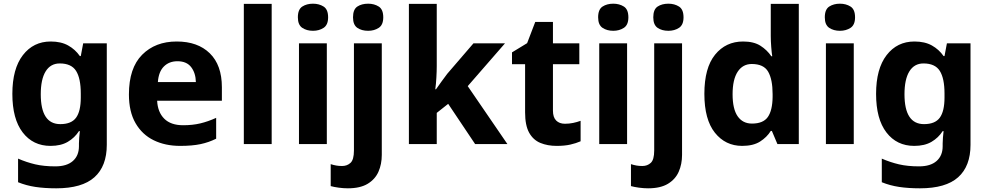

<svg xmlns="http://www.w3.org/2000/svg" viewBox="-20 -781 5355 1041"><path d="M255 -556Q311 -556 349.5 -534.5Q388 -513 413 -477H418L431 -546H559V4Q559 120 492 180Q425 240 285 240Q222 240 172 232.5Q122 225 78 207V79Q124 99 171 110Q218 121 280 121Q342 121 375 92Q408 63 408 12V-3Q408 -15 409.5 -35Q411 -55 413 -70H408Q385 -34 347.5 -12Q310 10 254 10Q159 10 103 -63Q47 -136 47 -272Q47 -408 104 -482Q161 -556 255 -556ZM304 -437Q254 -437 227.5 -394Q201 -351 201 -270Q201 -108 307 -108Q367 -108 392.5 -143Q418 -178 418 -252V-274Q418 -356 392.5 -396.5Q367 -437 304 -437Z M938 -556Q1052 -556 1117.5 -492Q1183 -428 1183 -308V-235H832Q835 -173 870.5 -137.5Q906 -102 973 -102Q1024 -102 1066 -112Q1108 -122 1152 -142V-29Q1112 -9 1067 0.5Q1022 10 957 10Q876 10 813.5 -20.5Q751 -51 715 -113Q679 -175 679 -269Q679 -412 750.5 -484Q822 -556 938 -556ZM942 -449Q897 -449 868.5 -420.5Q840 -392 836 -336H1042Q1041 -385 1016.5 -417Q992 -449 942 -449Z M1453 0H1302V-760H1453Z M1677 -761Q1710 -761 1734.5 -745.5Q1759 -730 1759 -687Q1759 -646 1734.5 -630Q1710 -614 1677 -614Q1643 -614 1619 -630Q1595 -646 1595 -687Q1595 -730 1619 -745.5Q1643 -761 1677 -761ZM1752 -546V0H1601V-546Z M1894 -687Q1894 -730 1917.5 -745.5Q1941 -761 1976 -761Q2009 -761 2033.5 -745.5Q2058 -730 2058 -687Q2058 -646 2033.5 -630Q2009 -614 1976 -614Q1941 -614 1917.5 -630Q1894 -646 1894 -687ZM1866 240Q1842 240 1816.5 236.5Q1791 233 1773 228V109Q1789 114 1803 116.5Q1817 119 1835 119Q1862 119 1880.5 102Q1899 85 1899 35V-546H2050V59Q2050 109 2032 150Q2014 191 1973.5 215.5Q1933 240 1866 240Z M2348 -423Q2348 -396 2346 -360.5Q2344 -325 2340 -297H2344Q2355 -313 2373.5 -338.5Q2392 -364 2405 -381L2547 -546H2718L2516 -314L2731 0H2556L2410 -218L2348 -169V0H2197V-760H2348Z M3043 -110Q3066 -110 3087.5 -114.5Q3109 -119 3128 -126V-15Q3103 -4 3072 3Q3041 10 2998 10Q2949 10 2910 -6Q2871 -22 2849 -61.5Q2827 -101 2827 -172V-433H2756V-497L2838 -547L2882 -662H2978V-546H3121V-433H2978V-181Q2978 -145 2995.5 -127.5Q3013 -110 3043 -110Z M3305 -761Q3338 -761 3362.5 -745.5Q3387 -730 3387 -687Q3387 -646 3362.5 -630Q3338 -614 3305 -614Q3271 -614 3247 -630Q3223 -646 3223 -687Q3223 -730 3247 -745.5Q3271 -761 3305 -761ZM3380 -546V0H3229V-546Z M3522 -687Q3522 -730 3545.5 -745.5Q3569 -761 3604 -761Q3637 -761 3661.5 -745.5Q3686 -730 3686 -687Q3686 -646 3661.5 -630Q3637 -614 3604 -614Q3569 -614 3545.5 -630Q3522 -646 3522 -687ZM3494 240Q3470 240 3444.5 236.5Q3419 233 3401 228V109Q3417 114 3431 116.5Q3445 119 3463 119Q3490 119 3508.5 102Q3527 85 3527 35V-546H3678V59Q3678 109 3660 150Q3642 191 3601.5 215.5Q3561 240 3494 240Z M4004 10Q3913 10 3856 -61.5Q3799 -133 3799 -272Q3799 -413 3857 -484.5Q3915 -556 4009 -556Q4067 -556 4103 -533Q4139 -510 4162 -476H4167Q4164 -494 4161.5 -526.5Q4159 -559 4159 -586V-760H4311V0H4195L4165 -71H4159Q4138 -37 4101 -13.5Q4064 10 4004 10ZM4057 -111Q4118 -111 4143 -146.5Q4168 -182 4169 -255V-271Q4169 -350 4145 -392Q4121 -434 4056 -434Q4007 -434 3979.5 -392Q3952 -350 3952 -270Q3952 -190 3979.5 -150.5Q4007 -111 4057 -111Z M4534 -761Q4567 -761 4591.5 -745.5Q4616 -730 4616 -687Q4616 -646 4591.5 -630Q4567 -614 4534 -614Q4500 -614 4476 -630Q4452 -646 4452 -687Q4452 -730 4476 -745.5Q4500 -761 4534 -761ZM4609 -546V0H4458V-546Z M4938 -556Q4994 -556 5032.5 -534.5Q5071 -513 5096 -477H5101L5114 -546H5242V4Q5242 120 5175 180Q5108 240 4968 240Q4905 240 4855 232.5Q4805 225 4761 207V79Q4807 99 4854 110Q4901 121 4963 121Q5025 121 5058 92Q5091 63 5091 12V-3Q5091 -15 5092.5 -35Q5094 -55 5096 -70H5091Q5068 -34 5030.5 -12Q4993 10 4937 10Q4842 10 4786 -63Q4730 -136 4730 -272Q4730 -408 4787 -482Q4844 -556 4938 -556ZM4987 -437Q4937 -437 4910.5 -394Q4884 -351 4884 -270Q4884 -108 4990 -108Q5050 -108 5075.5 -143Q5101 -178 5101 -252V-274Q5101 -356 5075.5 -396.5Q5050 -437 4987 -437Z"/></svg>

Font: Noto Sans Georgian Bold
Style: Regular
Weight: 700
Designer: Monotype Design Team, Akaki Razmadze
Foundry: Google LLC
Version: Version 2.005; ttfautohint (v1.8.4.7-5d5b)